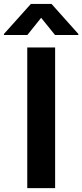

<svg xmlns="http://www.w3.org/2000/svg" viewBox="-80 -973 425 993"><path d="M205.1 -727.5V0H61V-727.5ZM204.6 -792 132.8 -880.9 61.5 -792H-59.6V-797.4L79.6 -952.6H186.5L325.2 -797.4V-792Z"/></svg>

Font: Inter Cardless Tabular Bold
Style: Bold
Weight: 700
Designer: Rasmus Andersson
Foundry: rsms
Version: Version 4.000;git-4fc901f